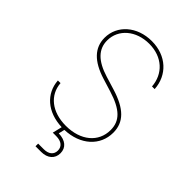

<svg xmlns="http://www.w3.org/2000/svg" viewBox="-272 -845 1155 1155"><g transform="rotate(45 306.0 -267.0)"><path d="M261.7 204.1H309.6C363.8 204.1 397.9 174.3 397.9 127.4C397.9 80.6 363.8 51.8 305.7 50.3L314.9 11.7C446.8 7.3 535.2 -73.7 535.2 -184.6C535.2 -273.9 478 -330.6 352.5 -369.1L269.5 -394.5C165.5 -426.3 116.2 -477.1 116.2 -550.8C116.2 -646.5 198.7 -715.8 309.6 -715.8C422.4 -715.8 495.6 -645 502.9 -545.9H525.4C518.6 -657.7 434.1 -738.3 309.6 -738.3C185.5 -738.3 93.8 -658.2 93.8 -550.8C93.8 -466.8 149.9 -407.7 264.6 -372.1L346.7 -346.7C464.4 -310.1 512.7 -262.7 512.7 -184.6C512.7 -81.5 429.2 -11.7 303.7 -11.7C184.1 -11.7 106.4 -76.2 99.6 -170.9H77.1C84 -66.9 166 7.3 292 11.7L277.3 72.8H306.2C352.1 72.8 375.5 94.2 375.5 127.4C375.5 161.1 351.1 181.6 309.6 181.6H261.7Z"/></g></svg>

Font: Raveo Thin
Style: Regular
Weight: 100
Designer: Jakub Foglar, Rasmus Andersson (Inter)
Foundry: Jakubfoglar.com
Version: Version 1.100;Glyphs 3.2.3 (3260)